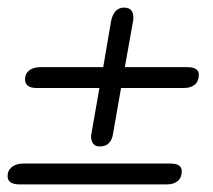

<svg xmlns="http://www.w3.org/2000/svg" viewBox="-34 -486 561 506"><path d="M490 -289Q490 -272 479.5 -263Q469 -254 450 -254H285L264 -134Q259 -100 229 -100Q217 -100 211.5 -107.5Q206 -115 206 -126Q206 -131 207 -134L228 -254H63Q32 -254 32 -277Q32 -292 43 -300.5Q54 -309 72 -309H238L259 -432Q267 -466 293 -466Q321 -466 317 -432L295 -309H460Q490 -309 490 -289ZM445 -35Q445 -18 434.5 -9Q424 0 405 0H18Q-14 0 -14 -22Q-14 -37 -2.5 -46Q9 -55 27 -55H415Q445 -55 445 -35Z"/></svg>

Font: Kodchasan Light
Style: Italic
Weight: 300
Italic angle: -10°
Version: Version 1.000; ttfautohint (v1.6)